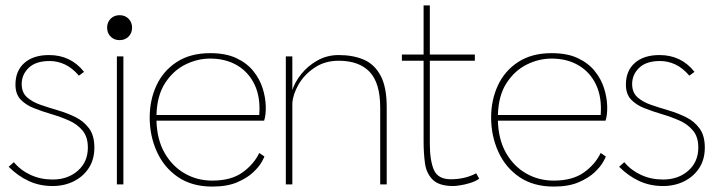

<svg xmlns="http://www.w3.org/2000/svg" viewBox="-20 -680 2636 708"><path d="M174 6Q126 6 86 -12.5Q46 -31 12 -65L31 -82Q56 -52 93 -35Q130 -18 174 -18Q230 -18 267 -50.5Q304 -83 304 -136Q304 -175 284.5 -198.5Q265 -222 234.5 -235.5Q204 -249 170 -259Q136 -269 105.5 -281Q75 -293 56 -313Q37 -333 37 -368Q37 -419 70 -448Q103 -477 161 -477Q241 -477 290 -415L271 -401Q246 -430 219 -442.5Q192 -455 163 -455Q112 -455 86 -430Q60 -405 60 -370Q60 -339 79.5 -321.5Q99 -304 129.5 -293.5Q160 -283 194 -273Q228 -263 258.5 -248Q289 -233 308.5 -206.5Q328 -180 328 -136Q328 -92 307.5 -60.5Q287 -29 252 -11.5Q217 6 174 6Z M411 0V-472H435V0ZM421 -532Q401 -532 388 -545Q375 -558 375 -578Q375 -598 388 -611Q401 -624 421 -624Q441 -624 454 -611Q467 -598 467 -578Q467 -558 454 -545Q441 -532 421 -532Z M955 -103Q955 -101 945.5 -83.5Q936 -66 914 -45Q892 -24 855 -8Q818 8 763 8Q688 8 636.5 -27Q585 -62 558.5 -120.5Q532 -179 532 -247Q532 -311 557 -365Q582 -419 632 -451.5Q682 -484 755 -484Q813 -484 852 -465.5Q891 -447 914.5 -417.5Q938 -388 948.5 -354.5Q959 -321 960 -289Q961 -257 954 -235H557Q559 -165 587 -116Q615 -67 661 -40.5Q707 -14 763 -14Q832 -14 874 -44Q916 -74 936 -116ZM755 -464Q708 -464 663.5 -442Q619 -420 589 -374Q559 -328 557 -256H936Q941 -321 919 -367.5Q897 -414 854.5 -439Q812 -464 755 -464Z M1034 0V-472H1058V-348Q1067 -377 1091 -407Q1115 -437 1150.5 -457Q1186 -477 1229 -477Q1282 -477 1321.5 -460Q1361 -443 1383.5 -401Q1406 -359 1406 -285V0H1382V-283Q1382 -374 1343 -415Q1304 -456 1229 -456Q1178 -456 1140 -430.5Q1102 -405 1081 -368.5Q1060 -332 1058 -299V0Z M1652 6Q1599 6 1575.5 -17.5Q1552 -41 1547 -78.5Q1542 -116 1542 -159V-456H1462V-479H1542V-660H1565V-479H1731V-456H1565V-150Q1565 -88 1580 -53.5Q1595 -19 1642 -19Q1695 -19 1736 -41L1747 -21Q1733 -11 1713 -5Q1693 1 1676 3.5Q1659 6 1652 6Z M2214 -103Q2214 -101 2204.5 -83.5Q2195 -66 2173 -45Q2151 -24 2114 -8Q2077 8 2022 8Q1947 8 1895.5 -27Q1844 -62 1817.5 -120.5Q1791 -179 1791 -247Q1791 -311 1816 -365Q1841 -419 1891 -451.5Q1941 -484 2014 -484Q2072 -484 2111 -465.5Q2150 -447 2173.5 -417.5Q2197 -388 2207.5 -354.5Q2218 -321 2219 -289Q2220 -257 2213 -235H1816Q1818 -165 1846 -116Q1874 -67 1920 -40.5Q1966 -14 2022 -14Q2091 -14 2133 -44Q2175 -74 2195 -116ZM2014 -464Q1967 -464 1922.5 -442Q1878 -420 1848 -374Q1818 -328 1816 -256H2195Q2200 -321 2178 -367.5Q2156 -414 2113.5 -439Q2071 -464 2014 -464Z M2425 6Q2377 6 2337 -12.5Q2297 -31 2263 -65L2282 -82Q2307 -52 2344 -35Q2381 -18 2425 -18Q2481 -18 2518 -50.5Q2555 -83 2555 -136Q2555 -175 2535.5 -198.5Q2516 -222 2485.5 -235.5Q2455 -249 2421 -259Q2387 -269 2356.5 -281Q2326 -293 2307 -313Q2288 -333 2288 -368Q2288 -419 2321 -448Q2354 -477 2412 -477Q2492 -477 2541 -415L2522 -401Q2497 -430 2470 -442.5Q2443 -455 2414 -455Q2363 -455 2337 -430Q2311 -405 2311 -370Q2311 -339 2330.5 -321.5Q2350 -304 2380.5 -293.5Q2411 -283 2445 -273Q2479 -263 2509.5 -248Q2540 -233 2559.5 -206.5Q2579 -180 2579 -136Q2579 -92 2558.5 -60.5Q2538 -29 2503 -11.5Q2468 6 2425 6Z"/></svg>

Font: Lil Grotesk Thin
Style: Regular
Weight: 100
Designer: Bastien Sozeau
Foundry: NBR — Bastien Sozeau
Version: Version 3.003; ttfautohint (v1.8.4.7-5d5b);gftools[0.9.33]